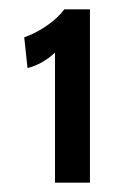

<svg xmlns="http://www.w3.org/2000/svg" viewBox="-20 -778 277 412"><path d="M98 -665Q71 -640 39 -632L32 -698Q56 -706 80.5 -723Q105 -740 118 -758H173V-386H98Z"/></svg>

Font: Cabin
Style: Regular
Weight: 400
Designer: Pablo Impallari
Foundry: Pablo Impallari. http://www.impallari.com Igino Marini. http://www.ikern.com
Version: Version 2.200